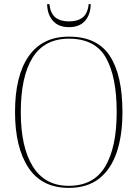

<svg xmlns="http://www.w3.org/2000/svg" viewBox="-20 -903 669 933"><path d="M314 10Q183 10 118 -88.5Q53 -187 53 -359Q53 -535 119.5 -630Q186 -725 315 -725Q452 -725 513.5 -631.5Q575 -538 575 -358Q575 -245 547 -162.5Q519 -80 461.5 -35Q404 10 314 10ZM314 0Q435 0 491 -93.5Q547 -187 547 -358Q547 -531 494.5 -623Q442 -715 315 -715Q196 -715 138.5 -623Q81 -531 81 -358Q81 -188 139.5 -94Q198 0 314 0ZM315 -771Q265 -771 237.5 -801.5Q210 -832 209 -883H220Q225 -838 249 -818.5Q273 -799 315 -799Q357 -799 381.5 -818Q406 -837 411 -883H421Q420 -832 393 -801.5Q366 -771 315 -771Z"/></svg>

Font: Noto Serif Display SemiCondensed Thin
Style: Regular
Weight: 100
Width: 4
Designer: Monotype Design Team
Foundry: Monotype Imaging Inc.
Version: Version 2.009